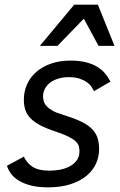

<svg xmlns="http://www.w3.org/2000/svg" viewBox="-20 -786 514 821"><path d="M82 -116.2Q94.7 -88.4 120.1 -72.3Q145.5 -56.2 191.9 -56.2Q213.4 -56.2 236.1 -60.3Q258.8 -64.5 277.3 -74.2Q295.9 -84 307.9 -99.9Q319.8 -115.7 319.8 -139.2Q319.8 -150.9 316.9 -161.1Q314 -171.4 303.7 -181.4Q293.5 -191.4 273.4 -201.4Q253.4 -211.4 219.2 -223.1Q178.7 -236.3 152.3 -250.2Q126 -264.2 110.4 -280.3Q94.7 -296.4 88.4 -315.7Q82 -335 82 -359.9Q82 -394.5 95.5 -424.8Q108.9 -455.1 134.5 -477.8Q160.2 -500.5 197.3 -513.7Q234.4 -526.9 282.2 -526.9Q318.8 -526.9 346.4 -520Q374 -513.2 394.3 -501.2Q414.6 -489.3 428.5 -472.9Q442.4 -456.5 452.1 -437L381.8 -396Q377.9 -404.8 370.8 -415.3Q363.8 -425.8 351.1 -434.8Q338.4 -443.8 319.6 -450Q300.8 -456.1 273.9 -456.1Q249 -456.1 228.8 -449.7Q208.5 -443.4 194.1 -432.4Q179.7 -421.4 171.9 -406.2Q164.1 -391.1 164.1 -374Q164.1 -362.8 167.5 -352.1Q170.9 -341.3 180.2 -331.3Q189.5 -321.3 205.6 -312.3Q221.7 -303.2 247.1 -295.9Q292 -282.2 322.3 -268.3Q352.5 -254.4 370.6 -237.3Q388.7 -220.2 396.2 -198.5Q403.8 -176.8 403.8 -147.9Q403.8 -114.3 389.6 -84.5Q375.5 -54.7 348.1 -32.7Q320.8 -10.7 280 2.2Q239.3 15.1 186 15.1Q143.6 15.1 112.8 7.3Q82 -0.5 60.8 -13.4Q39.6 -26.4 27.3 -43Q15.1 -59.6 9.8 -77.1ZM401.4 -589.8 338.4 -706.1 225.6 -589.8H150.4L297.4 -766.1H398.4L469.7 -589.8Z"/></svg>

Font: Clear Sans
Style: Italic
Weight: 400
Italic angle: -12°
Foundry: Intel Corporation
Version: Version 1.00